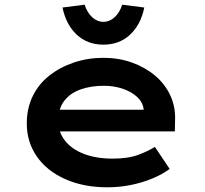

<svg xmlns="http://www.w3.org/2000/svg" viewBox="-20 -787 874 817"><path d="M437 10Q335 10 257 -25Q179 -60 136.5 -121.5Q94 -183 94 -261Q94 -326 119 -377.5Q144 -429 189.5 -465Q235 -501 294.5 -521Q354 -541 420 -541Q485 -541 541 -521Q597 -501 639 -466Q681 -431 704 -382.5Q727 -334 725 -277L724 -228H198L175 -320H607L591 -302V-324Q587 -353 563 -375Q539 -397 502 -409.5Q465 -422 422 -422Q367 -422 323 -406.5Q279 -391 253.5 -358Q228 -325 228 -272Q228 -225 256.5 -188.5Q285 -152 337.5 -132Q390 -112 459 -112Q525 -112 568 -128Q611 -144 639 -162L702 -68Q669 -44 626 -26.5Q583 -9 535 0.5Q487 10 437 10ZM420 -597Q352 -597 306.5 -639.5Q261 -682 246 -755L340 -767Q351 -733 372.5 -713.5Q394 -694 420 -694Q446 -694 467.5 -713.5Q489 -733 500 -767L594 -755Q579 -682 533.5 -639.5Q488 -597 420 -597Z"/></svg>

Font: Lexend Peta SemiBold
Style: Regular
Weight: 600
Designer: Bonnie Shaver-Troup, Thomas Jockin
Foundry: Lexend
Version: Version 1.007